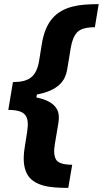

<svg xmlns="http://www.w3.org/2000/svg" viewBox="-20 -761 503 939"><path d="M20.6 -223.4 43.3 -359.7H44.7Q73.5 -359.7 95.2 -365.1Q116.8 -370.4 132.1 -382.6Q147.4 -394.9 157 -414.8Q166.5 -434.7 171.2 -463.4L183.9 -541.9Q190.7 -585.9 204 -617.7Q217.3 -649.5 236.5 -671.5Q255.7 -693.5 280 -707.2Q304.3 -720.9 333.1 -728.3Q361.9 -735.8 394.5 -738.3Q427.2 -740.8 462.7 -740.8L443.9 -627.8Q380.7 -627.8 357.6 -603.3Q334.5 -578.5 326 -526.6L308.9 -422.9Q305.8 -402.3 297.2 -383.3Q288.7 -364.3 271.8 -348Q255 -331.7 227.8 -319.1Q200.6 -306.5 160.2 -298.7L158 -284.4Q196 -276.6 218.8 -264Q241.5 -251.4 253.2 -235.1Q264.9 -218.8 267 -199.6Q269.2 -180.4 265.6 -159.8L248.2 -56.1Q239.3 -4.3 254.6 20.2Q270.2 44.7 333.1 44.7L313.9 158Q278.4 158 246.8 155.5Q215.2 153.1 189.3 145.6Q163.4 138.1 143.5 124.5Q123.6 110.8 111.9 88.8Q100.1 66.8 96.9 35Q93.8 3.2 100.9 -40.8L113.3 -119.7Q117.5 -147.4 115.2 -166.9Q112.9 -186.4 103 -198.9Q83.5 -223.4 22 -223.4Z"/></svg>

Font: Inter P
Style: Bold Italic
Weight: 700
Italic angle: 9.39999°
Designer: Rasmus Andersson
Foundry: rsms
Version: Version 3.018;git-588b23468